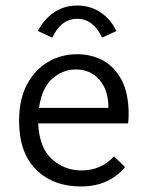

<svg xmlns="http://www.w3.org/2000/svg" viewBox="-20 -664 540 694"><path d="M272 10Q172 10 110.5 -51Q49 -112 49 -227Q49 -305 77.5 -358.5Q106 -412 153.5 -440Q201 -468 259 -468Q311 -468 353 -445Q395 -422 420 -374Q445 -326 445 -251Q445 -243 444.5 -234.5Q444 -226 443 -218H118Q122 -130 167.5 -89Q213 -48 274 -48Q346 -48 392 -99L432 -60Q374 10 272 10ZM121 -274H372Q372 -338 339.5 -375.5Q307 -413 254 -413Q207 -413 169 -379.5Q131 -346 121 -274ZM169 -528 117 -552Q140 -596 176.5 -620Q213 -644 259 -644Q306 -644 342.5 -620Q379 -596 401 -552L349 -528Q317 -596 259 -596Q201 -596 169 -528Z"/></svg>

Font: Ligconsolata
Style: Regular
Weight: 400
Monospace: yes
Designer: Raph Levien, Cyreal, Brenton Simpson
Foundry: Raph Levien, Cyreal, Google
Version: Version 3.001; ttfautohint (v1.8.2.53-6de2)